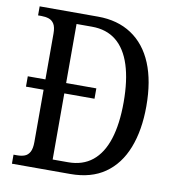

<svg xmlns="http://www.w3.org/2000/svg" viewBox="-80 -786 788 858"><g transform="rotate(10 313.5 -357.0)"><path d="M31 0V-41H48Q67 -41 81.5 -46.5Q96 -52 104.5 -67.5Q113 -83 113 -113V-350H33V-397H113V-605Q113 -634 104 -648.5Q95 -663 80 -668Q65 -673 46 -673H31V-714H296Q385 -714 448.5 -672Q512 -630 545 -550.5Q578 -471 578 -357Q578 -248 546.5 -167.5Q515 -87 452.5 -43.5Q390 0 296 0ZM277 -50Q343 -50 387 -85.5Q431 -121 453 -189.5Q475 -258 475 -357Q475 -456 453 -525Q431 -594 387 -629.5Q343 -665 277 -665H207V-397H344V-350H207V-50Z"/></g></svg>

Font: Noto Serif Khmer Condensed
Style: Regular
Weight: 400
Width: 3
Designer: Danh Hong and the Monotype Design Team
Foundry: Monotype Imaging Inc.
Version: Version 2.004